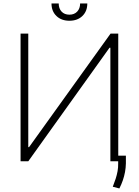

<svg xmlns="http://www.w3.org/2000/svg" viewBox="-20 -919 790 1094"><path d="M97.2 -727.5H141.1V-80.6H145.5L609.9 -727.5H653.8V0H608.9V-647H604L141.1 0H97.2ZM375.5 -800.8Q329.6 -800.8 301.5 -827.9Q273.4 -855 273.4 -899.4H314.5Q314.5 -870.6 330.8 -853Q347.2 -835.4 375.5 -835.4Q403.3 -835.4 419.9 -853Q436.5 -870.6 436.5 -899.4H477.5Q477.5 -855 449.5 -827.9Q421.4 -800.8 375.5 -800.8ZM697.3 -32.2V12.2Q696.8 36.6 692.4 60.8Q688 85 679.9 108.4Q671.9 131.8 660.2 154.8L622.6 145Q631.8 121.6 638.9 99.9Q646 78.1 649.9 56.6Q653.8 35.2 653.3 12.7V-32.2Z"/></svg>

Font: Inter Tight ExtraLight
Style: Regular
Weight: 250
Designer: Rasmus Andersson
Foundry: rsms
Version: Version 3.004